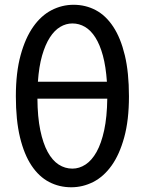

<svg xmlns="http://www.w3.org/2000/svg" viewBox="-20 -772 606 804"><path d="M283.2 -673.8Q256.3 -673.8 232.2 -659.4Q208 -645 188.7 -615Q169.4 -585 156.2 -539.1Q143.1 -493.2 138.7 -429.7H427.7Q423.3 -493.2 410.9 -539.1Q398.4 -585 379.4 -615Q360.4 -645 335.9 -659.4Q311.5 -673.8 283.2 -673.8ZM283.2 -65.9Q312 -65.9 338.1 -83Q364.3 -100.1 384.3 -135.7Q404.3 -171.4 416.3 -226.8Q428.2 -282.2 429.2 -358.9H136.7Q137.2 -282.2 148.7 -226.8Q160.2 -171.4 179.7 -135.7Q199.2 -100.1 225.6 -83Q252 -65.9 283.2 -65.9ZM46.4 -368.7Q46.4 -468.3 66.2 -540.5Q85.9 -612.8 119.1 -659.9Q152.3 -707 196 -729.5Q239.7 -752 288.1 -752Q338.4 -752 380.9 -729.5Q423.3 -707 454.3 -659.9Q485.4 -612.8 502.7 -540.5Q520 -468.3 520 -368.7Q520 -269 500.2 -197Q480.5 -125 447.3 -78.6Q414.1 -32.2 370.4 -10Q326.7 12.2 278.3 12.2Q228 12.2 185.5 -10Q143.1 -32.2 112.1 -78.6Q81.1 -125 63.7 -197Q46.4 -269 46.4 -368.7Z"/></svg>

Font: Andika Phon
Style: Regular
Weight: 400
Designer: Victor Gaultney, Annie Olsen, Julie Remington, Don Collingsworth, Eric Hays, Becca Hirsbrunner
Foundry: SIL International
Version: Version 5.000